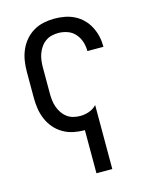

<svg xmlns="http://www.w3.org/2000/svg" viewBox="-113 -601 700 890"><g transform="rotate(-15 237.5 -156.5)"><path d="M238 215V8H235Q209 8 183 2.5Q157 -3 134 -16.5Q111 -30 94 -50Q77 -70 66.5 -94.5Q56 -119 52 -145Q48 -171 48 -197V-323Q48 -349 52 -375Q56 -401 66.5 -425.5Q77 -450 94 -470Q111 -490 133.5 -503.5Q156 -517 182.5 -522.5Q209 -528 235 -528Q259 -528 283.5 -523.5Q308 -519 330 -508Q352 -497 369.5 -479.5Q387 -462 398.5 -440Q410 -418 415.5 -394Q421 -370 421 -345V-343H344V-344Q344 -367 337 -388.5Q330 -410 315 -427Q300 -444 278.5 -451.5Q257 -459 235 -459Q218 -459 202 -455Q186 -451 172.5 -441Q159 -431 149.5 -417Q140 -403 134.5 -387.5Q129 -372 127 -355.5Q125 -339 125 -323V-197Q125 -181 127 -164.5Q129 -148 134.5 -132.5Q140 -117 149.5 -103Q159 -89 172.5 -79Q186 -69 202 -65Q218 -61 235 -61Q257 -61 278 -68.5Q299 -76 314 -92V215Z"/></g></svg>

Font: Iosevka QP
Style: Regular
Weight: 400
Designer: Belleve Invis
Foundry: Belleve Invis
Version: Version 20.0.0; ttfautohint (v1.8.4)